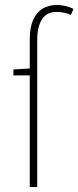

<svg xmlns="http://www.w3.org/2000/svg" viewBox="-20 -754 316 774"><path d="M100 0V-596Q100 -643 113.5 -673.5Q127 -704 151.5 -719Q176 -734 210 -734Q225 -734 243 -730Q261 -726 276 -718L266 -694Q236 -706 208 -706Q168 -706 149 -676Q130 -646 130 -592V0ZM34 -450V-474L100 -478H114V-450Z"/></svg>

Font: Mada ExtraLight
Style: Regular
Weight: 250
Designer: Khaled Hosny
Version: Version 1.5